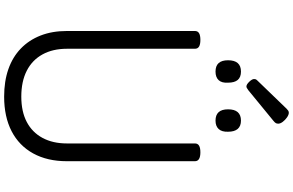

<svg xmlns="http://www.w3.org/2000/svg" viewBox="-270 -1162 1450 951"><g transform="rotate(90 455.5 -686.0)"><path d="M458 19Q382 19 322 -2Q262 -23 220 -63.5Q178 -104 155.5 -161.5Q133 -219 133 -292V-926Q133 -940 144 -946.5Q155 -953 177 -953Q199 -953 210 -946.5Q221 -940 221 -926V-292Q221 -222 249 -171Q277 -120 330 -93Q383 -66 458 -66Q532 -66 583.5 -93Q635 -120 662.5 -171Q690 -222 690 -292V-926Q690 -940 701 -946.5Q712 -953 734 -953Q778 -953 778 -926V-292Q778 -195 739.5 -125Q701 -55 629.5 -18Q558 19 458 19ZM334 -1028Q306 -1028 292 -1043.5Q278 -1059 278 -1090Q278 -1122 292 -1138Q306 -1154 334 -1154Q362 -1154 375.5 -1138Q389 -1122 389 -1090Q391 -1059 376.5 -1043.5Q362 -1028 334 -1028ZM577 -1028Q549 -1028 535 -1043.5Q521 -1059 521 -1090Q521 -1122 535 -1138Q549 -1154 577 -1154Q604 -1154 618 -1138Q632 -1122 632 -1090Q633 -1059 618.5 -1043.5Q604 -1028 577 -1028ZM408 -1181Q398 -1181 384.5 -1195Q371 -1209 371 -1219Q371 -1223 372 -1226.5Q373 -1230 379 -1236L518 -1380Q523 -1385 527.5 -1388Q532 -1391 538 -1391Q548 -1391 561 -1382Q574 -1373 583 -1361Q592 -1349 592 -1339Q592 -1332 589.5 -1327Q587 -1322 577 -1314L427 -1191Q421 -1187 416.5 -1184Q412 -1181 408 -1181Z"/></g></svg>

Font: Playwrite US Modern
Style: Regular
Weight: 400
Designer: Veronika Burian, José Scaglione
Foundry: TypeTogether
Version: Version 1.002